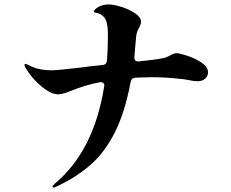

<svg xmlns="http://www.w3.org/2000/svg" viewBox="-20 -789 1040 863"><path d="M915 -464Q915 -447 902.5 -435.5Q890 -424 868 -424Q851 -424 828 -429L805 -433Q727 -442 663 -442Q639 -442 589 -440Q570 -439 567 -420Q542 -286 497.5 -196.5Q453 -107 389 -50Q325 7 233 50Q225 54 221 54Q216 54 216 50Q216 46 227 36Q402 -111 448 -399L449 -404Q449 -413 443 -417Q437 -421 427 -419Q360 -406 300 -381Q261 -365 241 -365Q210 -365 167 -400Q124 -435 95 -484Q90 -492 90 -497Q90 -502 95 -502Q98 -502 106.5 -497.5Q115 -493 124 -489Q161 -473 213 -473Q232 -473 285.5 -479Q339 -485 356 -487Q381 -491 441 -497Q459 -498 461 -518Q465 -571 465 -635Q465 -675 456.5 -697Q448 -719 423 -729Q417 -731 409.5 -732Q402 -733 402 -736Q402 -746 422 -757.5Q442 -769 468 -769Q491 -769 526 -758Q561 -747 587.5 -729Q614 -711 614 -691Q614 -684 609 -672Q607 -668 602.5 -659.5Q598 -651 595 -641Q592 -631 591 -614L584 -534V-530Q584 -511 604 -513Q684 -521 715 -528Q725 -530 734 -534.5Q743 -539 745 -540Q763 -550 773 -550Q786 -550 821.5 -538.5Q857 -527 886 -507.5Q915 -488 915 -464Z"/></svg>

Font: Shippori Mincho B1 ExtraBold
Style: Regular
Weight: 800
Designer: FONTDASU
Foundry: FONTDASU / Google Inc. / but / Adobe
Version: Version 3.110; ttfautohint (v1.8.3)